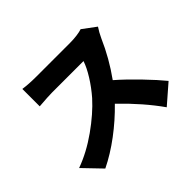

<svg xmlns="http://www.w3.org/2000/svg" viewBox="-162 -976 1281 1281"><g transform="rotate(-45 478.0 -335.5)"><path d="M720.9 -723 815 -653.1Q793 -620.4 775.9 -583.1Q717.7 -449.6 632.1 -331Q697.8 -273.8 773.3 -195.5Q848.7 -117.2 892 -63.9L758.9 51.8Q668.7 -76.7 530.9 -209.9Q453.5 -130 362.6 -61.8Q271.7 6.4 180 51.1L58.9 -74.9Q167.6 -114.3 273.8 -189.8Q380 -265.3 449.9 -343Q496.4 -396.3 532.8 -454.7Q569.2 -513.1 584.2 -558.9H286.9Q253.9 -558.9 164.1 -551.8V-715.9Q217.7 -708.1 286.9 -708.1H605.8Q640.6 -708.1 672.2 -712.4Q703.8 -716.6 720.9 -723Z"/></g></svg>

Font: Karasuma Gothic
Style: Black
Weight: 900
Designer: Rasmus Andersson / Ryoko Nishizuka
Foundry: Genbu
Version: Version 1.00